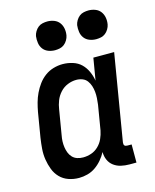

<svg xmlns="http://www.w3.org/2000/svg" viewBox="-113 -816 726 901"><g transform="rotate(-15 250.0 -366.0)"><path d="M159 8Q132 8 108 -0.5Q84 -9 67 -26.5Q50 -44 41 -67.5Q32 -91 28 -116.5Q24 -142 26 -168.5Q28 -195 32 -221L52 -341Q56 -363 62 -385Q68 -407 78 -428Q88 -449 102 -468Q116 -487 135 -501Q154 -515 176.5 -521.5Q199 -528 221 -528Q246 -528 270 -520.5Q294 -513 310.5 -497Q327 -481 337 -459Q347 -437 351 -413L369 -520H470L400 -100Q400 -96 400 -92Q400 -88 402.5 -85Q405 -82 409 -81Q413 -80 418 -80H437V8H403Q382 8 362.5 3.5Q343 -1 327.5 -12.5Q312 -24 304 -42Q296 -60 296 -81Q286 -62 271.5 -45Q257 -28 239 -15.5Q221 -3 200 2.5Q179 8 159 8ZM202 -80Q222 -80 241.5 -86.5Q261 -93 276.5 -108Q292 -123 300.5 -142Q309 -161 313 -181L333 -301Q335 -316 336 -332Q337 -348 335.5 -363Q334 -378 329.5 -392Q325 -406 316.5 -417.5Q308 -429 294 -434.5Q280 -440 264 -440Q243 -440 222 -431.5Q201 -423 185.5 -406Q170 -389 162 -368.5Q154 -348 151 -327L131 -207Q128 -192 127.5 -177.5Q127 -163 129 -149Q131 -135 136 -122Q141 -109 150.5 -99Q160 -89 173.5 -84.5Q187 -80 202 -80ZM405 -600Q388 -600 372.5 -606Q357 -612 347.5 -624.5Q338 -637 335.5 -653.5Q333 -670 335 -687Q337 -698 343.5 -709Q350 -720 359.5 -727.5Q369 -735 381 -737.5Q393 -740 404 -740Q421 -740 436.5 -734Q452 -728 461.5 -715.5Q471 -703 474 -686.5Q477 -670 474 -653Q472 -642 465.5 -631Q459 -620 449.5 -612.5Q440 -605 428 -602.5Q416 -600 405 -600ZM205 -600Q188 -600 172.5 -606Q157 -612 147.5 -624.5Q138 -637 135.5 -653.5Q133 -670 135 -687Q137 -698 143.5 -709Q150 -720 159.5 -727.5Q169 -735 181 -737.5Q193 -740 204 -740Q221 -740 236.5 -734Q252 -728 261.5 -715.5Q271 -703 274 -686.5Q277 -670 274 -653Q272 -642 265.5 -631Q259 -620 249.5 -612.5Q240 -605 228 -602.5Q216 -600 205 -600Z"/></g></svg>

Font: Iosevka Term Curly Semibold
Style: Italic
Weight: 600
Italic angle: -9°
Designer: Belleve Invis
Foundry: Belleve Invis
Version: Version 32.3.0